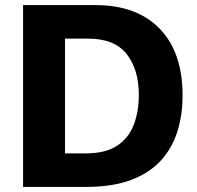

<svg xmlns="http://www.w3.org/2000/svg" viewBox="-20 -733 774 753"><path d="M70.5 0V-713H354Q516.5 -713 606.2 -620.5Q696 -528 696 -359Q696 -283 675.8 -217.8Q655.5 -152.5 611.2 -103.8Q567 -55 494.5 -27.5Q422 0 317.5 0ZM235 -131.5H317Q394 -131.5 439.2 -161.5Q484.5 -191.5 504.5 -243.5Q524.5 -295.5 524.5 -361Q524.5 -460 477 -520.8Q429.5 -581.5 325.5 -581.5H235Z"/></svg>

Font: Heraclito
Style: Bold
Weight: 700
Designer: Kostas Bartsokas (font) & Cristiano Sobral (main changes)
Foundry: Kostas Bartsokas (font) & Cristiano Sobral (main changes)
Version: Version 1.00;July 8, 2020;FontCreator 13.0.0.2655 64-bit